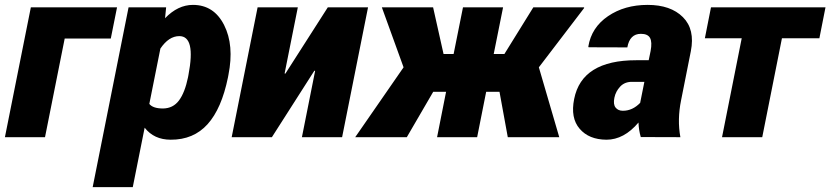

<svg xmlns="http://www.w3.org/2000/svg" viewBox="-22 -558 3378 781"><path d="M428.7 -401.4H241.2L161.1 0H-2L103.5 -528.3H454.1Z M585.4 -135.3Q600.1 -116.7 641.1 -116.7Q682.1 -117.2 706.1 -149.4Q730 -181.6 742.7 -243.2L744.6 -253.4Q774.9 -411.1 707.5 -411.1Q664.6 -411.1 630.4 -360.4ZM762.7 -538.1Q848.1 -538.1 889.6 -456.1Q931.2 -374 907.2 -253.4L905.3 -243.2Q879.4 -116.2 822.3 -52.7Q765.1 10.7 672.4 10.3Q604.5 10.3 566.4 -38.6L518.1 203.1H355L501 -528.3H653.8L649.4 -483.9Q701.7 -538.1 762.7 -538.1Z M1311.5 -528.3H1475.1L1369.6 0H1206.1L1259.8 -269.5L1256.8 -270.5L1084 0H920.4L1025.9 -528.3H1189.5L1135.7 -259.3L1138.7 -258.3Z M2009.8 -184.6H1955.6L1918.9 0H1755.9L1792.5 -184.6H1740.2L1632.8 0H1422.9L1619.6 -284.2L1531.2 -528.3H1739.7L1782.2 -338.4H1823.2L1861.3 -528.3H2024.4L1986.3 -338.4H2029.8L2147.5 -528.3H2353L2354.5 -525.9L2169.9 -284.2L2252.9 0H2043.5Z M2511.7 -107.4Q2550.8 -107.4 2582 -139.6L2599.1 -225.1H2549.8Q2519.5 -225.6 2501 -206.1Q2482.4 -186.5 2477.1 -160.2Q2471.7 -133.8 2481.9 -120.6Q2492.2 -107.4 2511.7 -107.4ZM2565.9 -313H2616.7L2624.5 -350.6Q2631.3 -387.2 2622.1 -403.8Q2612.8 -420.4 2585 -420.4Q2539.6 -420.4 2529.8 -365.2L2372.1 -365.7L2371.1 -368.7Q2383.8 -446.3 2451.2 -492.2Q2518.6 -538.1 2612.3 -538.1Q2706.1 -538.1 2755.9 -488.3Q2805.7 -438.5 2788.1 -349.6L2748.5 -150.4Q2732.4 -71.3 2745.6 0L2584.5 -0.5Q2576.2 -28.8 2575.2 -59.6Q2516.1 10.3 2444.8 10.3Q2373.5 9.8 2335.9 -34.2Q2297.9 -78.1 2313.5 -155.3Q2344.7 -313 2565.9 -313Z M3311 -402.3H3158.7L3078.6 0H2915L2995.1 -402.3H2845.2L2870.1 -528.3H3335.9Z"/></svg>

Font: Roboto-BlackItalic
Style: Italic
Weight: 900
Italic angle: -12°
Designer: Google
Version: Version 1.100141; 2013